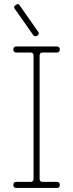

<svg xmlns="http://www.w3.org/2000/svg" viewBox="-20 -930 362 950"><path d="M61 -30H131Q146 -30 146 -45V-655Q146 -670 131 -670H61Q46 -670 46 -685Q46 -700 61 -700H261Q276 -700 276 -685Q276 -670 261 -670H191Q176 -670 176 -655V-45Q176 -30 191 -30H261Q276 -30 276 -15Q276 0 261 0H61Q46 0 46 -15Q46 -30 61 -30ZM144 -757 54 -885Q50 -889 50 -895Q50 -900 58 -905Q63 -910 68 -910Q74 -910 79 -901L168 -774Q172 -770 172 -764Q172 -758 165 -754Q160 -751 155 -751Q148 -751 144 -757Z"/></svg>

Font: ClassicType
Style: Regular
Weight: 400
Version: Version 1.004